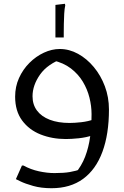

<svg xmlns="http://www.w3.org/2000/svg" viewBox="-20 -735 656 1015"><path d="M252 260Q198 260 155.5 248Q113 236 88.5 224Q64 212 64 212L96 140H104Q142 161 185.5 170.5Q229 180 268 180Q317 180 349 174.5Q381 169 412 158L376 184Q411 143 430 93.5Q449 44 456.5 -12.5Q464 -69 464 -132Q464 -174 453 -218.5Q442 -263 418 -303Q394 -343 355 -373Q316 -403 259 -416L317 -428Q231 -397 191.5 -340.5Q152 -284 152 -226Q152 -182 175.5 -150.5Q199 -119 243 -102Q287 -85 348 -85Q374 -85 410 -89Q446 -93 479 -105L471 -20Q435 -8 396 -4Q357 0 328 0Q256 0 195 -24Q134 -48 97 -98Q60 -148 60 -224Q60 -277 80.5 -322.5Q101 -368 135.5 -402.5Q170 -437 212 -456.5Q254 -476 296 -476Q346 -476 392.5 -450.5Q439 -425 476 -380.5Q513 -336 534.5 -278.5Q556 -221 556 -156Q556 -26 521.5 67.5Q487 161 419.5 210.5Q352 260 252 260ZM273 -709 323 -715 325 -707Q321 -689 319.5 -662.5Q318 -636 317.5 -608.5Q317 -581 317 -561V-537H273Z"/></svg>

Font: Kufam
Style: Regular
Weight: 400
Designer: Wael Morcos, Artur Schmal
Foundry: Original Type
Version: Version 1.301; ttfautohint (v1.8.3)